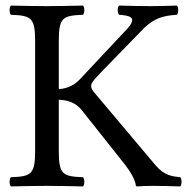

<svg xmlns="http://www.w3.org/2000/svg" viewBox="-20 -667 677 689"><path d="M191 -122V-309C225 -308 254 -297 274 -271L431 -73C451 -47 465 -20 467 -4C467 -1 468 2 472 2C492 1 505 0 526 0C560 0 594 1 627 2C633 -4 633 -25 627 -31C598 -34 570 -37 539 -73L320 -333C312 -342 307 -350 307 -358C307 -365 308 -372 342 -407L489 -558C535 -607 575 -611 615 -614C621 -620 621 -641 615 -647C584 -646 552 -645 520 -645C483 -645 444 -646 407 -647C401 -641 401 -620 407 -614C443 -611 477 -607 435 -562L270 -386C249 -363 226 -350 191 -347V-523C191 -606 208 -611 278 -614C284 -620 284 -641 278 -647C232 -646 185 -645 148 -645C110 -645 64 -646 19 -647C13 -641 13 -620 19 -614C89 -611 106 -606 106 -523V-122C106 -39 89 -34 19 -31C13 -25 13 -4 19 2C64 1 110 0 149 0C187 0 233 1 278 2C284 -4 284 -25 278 -31C208 -34 191 -39 191 -122Z"/></svg>

Font: Libertinus Serif
Style: Regular
Weight: 400
Designer: Philipp H. Poll, Khaled Hosny
Foundry: Caleb Maclennan
Version: Version 7.050;RELEASE